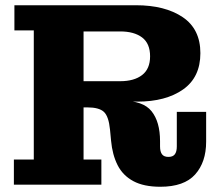

<svg xmlns="http://www.w3.org/2000/svg" viewBox="-20 -705 844 733"><path d="M33 0V-96H109V-589H35V-685H299V-96H367V0ZM592 8Q529 8 489 -13.5Q449 -35 429 -74.5Q409 -114 404 -168L400 -210Q395 -261 376.5 -278Q358 -295 314 -295H299V-319L445 -320Q526 -321 558.5 -280.5Q591 -240 591 -166V-146Q591 -126 598.5 -116Q606 -106 623 -106Q640 -106 647.5 -116Q655 -126 655 -146V-278H767V-164Q767 -86 725 -39Q683 8 592 8ZM299 -295V-395H439Q492 -395 522.5 -418.5Q553 -442 553 -490Q553 -539 522.5 -562Q492 -585 439 -585H299V-685H499Q610 -685 677.5 -639.5Q745 -594 745 -502Q745 -410 679 -363.5Q613 -317 504 -317H432L408 -295Z"/></svg>

Font: Montagu Slab 24pt
Style: Bold
Weight: 700
Designer: Florian Karsten
Foundry: Florian Karsten
Version: Version 1.000